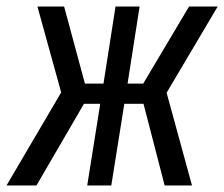

<svg xmlns="http://www.w3.org/2000/svg" viewBox="-49 -570 689 590"><path d="M-29 0 139 -286 66 -550H148L212 -313H269L306 -550H380L343 -313H391L532 -550H620L463 -285L541 0H457L392 -251H333L293 0H219L259 -251H209L63 0Z"/></svg>

Font: JetBrains Mono NL
Style: Italic
Weight: 400
Italic angle: -9°
Monospace: yes
Designer: Philipp Nurullin, Konstantin Bulenkov
Foundry: JetBrains
Version: Version 2.305; ttfautohint (v1.8.4.7-5d5b)